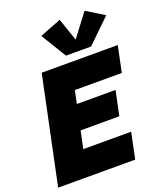

<svg xmlns="http://www.w3.org/2000/svg" viewBox="-172 -1080 995 1188"><g transform="rotate(-20 325.0 -486.5)"><path d="M2 0 149.4 -703.1H650.4L614.7 -532.2H305.7L287.6 -446.8H542.5L508.8 -285.6H253.9L229.5 -170.9H544.9L509.3 0ZM529.8 -972.7 646.5 -900.9 492.2 -751H326.7L225.1 -918L366.2 -972.7L417 -823.7Z"/></g></svg>

Font: Schibsted Grotesk Black
Style: Italic
Weight: 900
Italic angle: -12°
Designer: Bakken & Baeck AS, Henrik Kongsvoll
Foundry: Schibsted ASA
Version: Version 1.100;gftools[0.9.25]